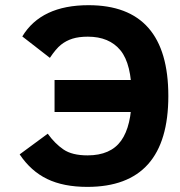

<svg xmlns="http://www.w3.org/2000/svg" viewBox="-20 -710 696 744"><path d="M497.6 -275.9H191.4V-399.9H497.6ZM318.4 14.2Q226.1 14.2 162.8 -16.4Q99.6 -46.9 56.2 -111.8L165 -191.9Q192.4 -153.8 225.8 -130.9Q259.3 -107.9 319.3 -107.9Q408.7 -107.9 449.5 -165Q490.2 -222.2 490.2 -337.9Q490.2 -461.9 446.8 -514.9Q403.3 -567.9 320.3 -567.9Q285.6 -567.9 260.7 -560.1Q235.8 -552.2 216.3 -536.6Q196.8 -521 173.3 -485.8L66.4 -568.8Q139.6 -689.9 323.2 -689.9Q632.3 -689.9 632.3 -337.9Q632.3 14.2 318.4 14.2Z"/></svg>

Font: Cadman
Style: Bold
Weight: 700
Designer: Paul James MIller
Foundry: High-Logic / Made with FontCreator
Version: Version 2.114;March 28, 2021;FontCreator 13.0.0.2683 64-bit